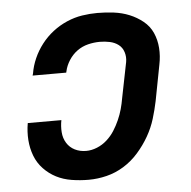

<svg xmlns="http://www.w3.org/2000/svg" viewBox="-45 -587 640 643"><g transform="rotate(-5 275.0 -265.0)"><path d="M228 12Q199 12 171 7.5Q143 3 119.5 -9Q96 -21 77.5 -40.5Q59 -60 49.5 -85Q40 -110 38 -138Q36 -166 41 -195H154Q150 -175 151.5 -154.5Q153 -134 163 -118Q173 -102 190 -93.5Q207 -85 228 -85Q246 -85 264.5 -92.5Q283 -100 298 -113.5Q313 -127 323.5 -143.5Q334 -160 342 -178Q350 -196 355 -214Q360 -232 363 -250L387 -370Q390 -387 385 -403Q380 -419 367.5 -428.5Q355 -438 338.5 -441.5Q322 -445 305 -445Q285 -445 265 -440Q245 -435 228.5 -423Q212 -411 200.5 -393Q189 -375 185 -356L184 -352H71L73 -359Q77 -384 88 -409Q99 -434 116 -456Q133 -478 155 -495Q177 -512 202.5 -523Q228 -534 254 -538Q280 -542 305 -542Q333 -542 360.5 -538.5Q388 -535 412.5 -525Q437 -515 457.5 -498.5Q478 -482 488.5 -458.5Q499 -435 501 -407.5Q503 -380 497 -351L474 -231Q468 -202 459 -172.5Q450 -143 434 -115Q418 -87 396 -62Q374 -37 346.5 -20Q319 -3 288.5 4.5Q258 12 228 12Z"/></g></svg>

Font: Lode Term
Style: Bold Italic
Weight: 700
Italic angle: -11°
Monospace: yes
Designer: Belleve Invis
Foundry: Belleve Invis
Version: Version 29.2.0